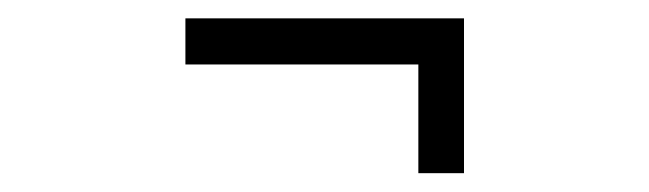

<svg xmlns="http://www.w3.org/2000/svg" viewBox="-20 -348 690 204"><path d="M177 -279.5V-328.5H424.5H473V-164H424.5V-279.5Z"/></svg>

Font: Trispace ExtraLight
Style: Regular
Weight: 200
Designer: Tyler Finck
Foundry: Etcetera Type Company
Version: Version 1.210; ttfautohint (v1.8.3)